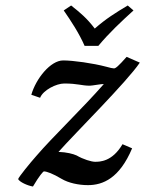

<svg xmlns="http://www.w3.org/2000/svg" viewBox="-20 -664 529 699"><path d="M338 -497C377 -544 422 -586 466 -626L445 -644C400 -617 366 -596 325 -560C296 -598 273 -617 239 -644L212 -626C239 -587 268 -543 288 -497ZM441 -457C411 -423 401 -415 395 -415C390 -415 381 -417 367 -421C318 -434 246 -444 210 -444C164 -444 111 -378 94 -319L126 -308C137 -336 185 -360 214 -360C263 -360 277 -352 307 -352C316 -352 351 -359 358 -358C281 -270 172 -166 112 -96C89 -70 49 -21 46 -12C51.3 -1.4 80.3 12 100 15C123 -24 137 -40 140 -40C150 -40 172.8 -31.7 204 -13C229 2 266 10 300 10C355 10 415 -15 461 -124L426 -139C388.5 -75 343 -75 326 -75C313 -75 283 -84 259 -98C246 -104 222 -110 193 -111C252.6 -178.3 443.2 -367.3 489 -436Z"/></svg>

Font: Linux Libertine O
Style: Bold Italic
Weight: 700
Italic angle: -11.5°
Designer: Philipp H. Poll
Foundry: Philipp H. Poll
Version: Version 4.1.0